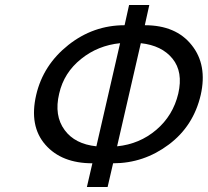

<svg xmlns="http://www.w3.org/2000/svg" viewBox="-20 -749 832 769"><path d="M366 -163 461 -576Q372 -567 305 -513Q236 -458 217 -374Q196 -286 239 -228Q280 -172 366 -163ZM694 -374Q714 -461 671 -514Q628 -567 544 -576L449 -163Q539 -172 606 -229Q673 -286 694 -374ZM350 -95Q227 -95 162 -169Q96 -244 125 -369Q153 -489 254 -569Q354 -648 479 -648L497 -729H578L560 -648Q685 -648 748 -568Q811 -489 784 -369Q755 -244 656 -170Q556 -95 433 -95L411 0H328Z"/></svg>

Font: Miedinger
Style: Italic
Weight: 400
Italic angle: -13°
Version: Version 001.000